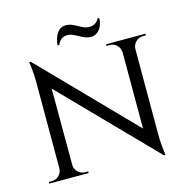

<svg xmlns="http://www.w3.org/2000/svg" viewBox="-124 -987 1097 1121"><g transform="rotate(-15 424.5 -427.0)"><path d="M120 -715 720 -99 730 14 130 -601ZM123 -71V0H40V-10Q40 -10 49 -10Q58 -10 59 -10Q84 -10 102 -28Q120 -46 120 -71ZM198 -71Q198 -46 216 -28Q234 -10 259 -10Q260 -10 269 -10Q278 -10 278 -10V0H195V-71ZM120 -715 197 -627 198 0H120V-590Q120 -643 115 -679Q110 -715 110 -715ZM729 -700V-114Q729 -80 731.5 -50.5Q734 -21 736.5 -3.5Q739 14 739 14H730L652 -75V-700ZM809 -700V-690Q809 -690 800 -690Q791 -690 791 -690Q766 -690 748 -672.5Q730 -655 729 -629H726V-700ZM571 -700H654V-629H652Q651 -655 633.5 -672.5Q616 -690 590 -690Q590 -690 581 -690Q572 -690 571 -690ZM296 -767H306Q312 -781 320.5 -791Q329 -801 341.5 -806Q354 -811 368 -810Q388 -809 408.5 -798Q429 -787 451.5 -776Q474 -765 497 -764Q515 -764 529 -772Q543 -780 552.5 -793Q562 -806 567 -823.5Q572 -841 572 -859H562Q558 -849 549 -840Q540 -831 527.5 -826.5Q515 -822 500 -823Q479 -824 458.5 -835.5Q438 -847 416.5 -857.5Q395 -868 370 -868Q353 -868 339.5 -859.5Q326 -851 317 -837Q308 -823 302.5 -805Q297 -787 296 -767Z"/></g></svg>

Font: Cinzel Eorzea
Style: Regular
Weight: 500
Designer: Natanael Gama
Version: Version 2.000